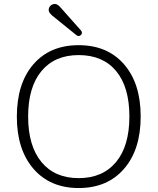

<svg xmlns="http://www.w3.org/2000/svg" viewBox="-20 -941 795 969"><path d="M377 8Q233 8 149 -89Q65 -186 65 -352Q65 -520 148.5 -616.5Q232 -713 377 -713Q522 -713 606 -616.5Q690 -520 690 -353Q690 -186 606 -89Q522 8 377 8ZM377 -42Q498 -42 565.5 -123Q633 -204 633 -353Q633 -502 566 -582.5Q499 -663 377 -663Q256 -663 189 -582Q122 -501 122 -353Q122 -205 189 -123.5Q256 -42 377 -42ZM365 -764 244 -862Q222 -880 226.5 -897.5Q231 -915 249 -920Q267 -925 284 -905L388 -788Q399 -775 388.5 -764.5Q378 -754 365 -764Z"/></svg>

Font: Nunito VF Beta Light
Style: Regular
Weight: 300
Designer: Vernon Adams
Foundry: newtypography
Version: Version 3.001